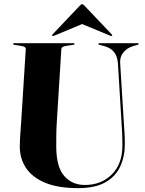

<svg xmlns="http://www.w3.org/2000/svg" viewBox="-20 -912 710 942"><path d="M576.5 -307 558.5 -601.5Q556 -635 540.2 -655.8Q524.5 -676.5 491 -686L468 -692Q462.5 -694 462.5 -696.5Q462.5 -700 467 -700H655.5Q660.5 -700 660.5 -696.5Q660.5 -693.5 654.5 -692L633.5 -686Q603.5 -677 585.5 -655Q567.5 -633 569.5 -603L587.5 -312Q589.5 -285 591 -258.5Q592.5 -232 592.5 -204.5Q592.5 -145 570.2 -96Q548 -47 497.8 -18Q447.5 11 363 11Q264.5 11 201.2 -15.5Q138 -42 107.5 -88.2Q77 -134.5 77 -194Q77 -208 78.2 -230.8Q79.5 -253.5 81.2 -276.5Q83 -299.5 84 -315.5L106.5 -672Q107 -683 85 -686.5L51 -692Q44 -693 44 -696.5Q44 -700 49.5 -700H340.5Q346 -700 346 -696.5Q346 -693 339 -692L302 -686.5Q281.5 -683 281 -671.5L259 -319Q256.5 -280.5 256.2 -248Q256 -215.5 256 -193.5Q256 -93.5 294.8 -49Q333.5 -4.5 396.5 -4.5Q476.5 -4.5 528.5 -56Q580.5 -107.5 580.5 -198Q580.5 -234.5 579.2 -259.8Q578 -285 576.5 -307ZM245 -736.5Q239 -734 237 -736Q234 -739 237.5 -743L371 -883.5Q377.5 -891.5 383 -891.5Q388.5 -891.5 395 -883.5L528.5 -743Q532.5 -738.5 529 -736Q527.5 -734 521.5 -736.5L383 -794Z"/></svg>

Font: Fraunces 144pt
Style: Bold
Weight: 700
Version: Version 1.000;[b76b70a41]